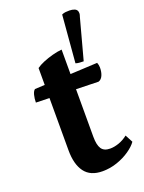

<svg xmlns="http://www.w3.org/2000/svg" viewBox="-140 -790 652 869"><g transform="rotate(-20 186.0 -355.5)"><path d="M200.5 12Q142.1 12 114.5 -25.2Q87 -62.4 87 -129.7V-526.2Q100.9 -536.4 122.1 -545.2Q143.3 -553.9 167.3 -560.5Q191.4 -567.1 213.5 -569V-148.5Q213.5 -109.9 225.6 -91.3Q237.8 -72.7 267.7 -72.7Q286.7 -72.7 308.9 -80.2Q331.1 -87.7 352.5 -104.3L371.9 -67.6Q358.8 -48.6 332.1 -30.2Q305.5 -11.7 271.3 0.1Q237.2 12 200.5 12ZM321 -375.3 22.1 -383.4Q22.1 -402.4 26.5 -419.5Q30.9 -436.6 39.3 -442.5L344.1 -457.6Q346.5 -451.7 347.7 -445.9Q349 -440 349 -433.6Q349 -411.3 341.8 -395.4Q334.7 -379.5 321 -375.3ZM289.3 -484.9Q278.3 -484.9 267.6 -485.9Q257 -486.9 251.2 -489.4L270.2 -717.3Q279.3 -721.6 288.3 -722.4Q297.3 -723.2 307 -723.2Q320.6 -723.2 331.5 -718.8Q342.5 -714.3 344.9 -703Q345.8 -698.9 345.5 -694.2Q345.3 -689.4 342 -680.4Z"/></g></svg>

Font: Petrona
Style: Regular
Weight: 400
Designer: Ringo R. Seeber
Foundry: Ringo R. Seeber
Version: Version 2.001; ttfautohint (v1.8.3)